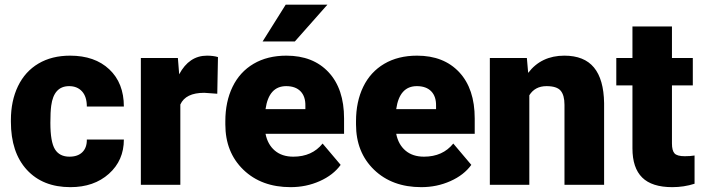

<svg xmlns="http://www.w3.org/2000/svg" viewBox="-20 -770 2925 800"><path d="M269.5 -117.2Q304.2 -117.2 323.2 -136Q342.3 -154.8 341.8 -188.5H496.1Q496.1 -101.6 433.8 -45.9Q371.6 9.8 273.4 9.8Q158.2 9.8 91.8 -62.5Q25.4 -134.8 25.4 -262.7V-269.5Q25.4 -349.6 54.9 -410.9Q84.5 -472.2 140.1 -505.1Q195.8 -538.1 272 -538.1Q375 -538.1 435.5 -481Q496.1 -423.8 496.1 -326.2H341.8Q341.8 -367.2 321.8 -389.2Q301.8 -411.1 268.1 -411.1Q204.1 -411.1 193.4 -329.6Q189.9 -303.7 189.9 -258.3Q189.9 -178.7 209 -147.9Q228 -117.2 269.5 -117.2Z M885.3 -379.4 831.1 -383.3Q753.4 -383.3 731.4 -334.5V0H566.9V-528.3H721.2L726.6 -460.4Q768.1 -538.1 842.3 -538.1Q868.7 -538.1 888.2 -532.2Z M1190.9 9.8Q1069.3 9.8 994.1 -62.7Q918.9 -135.3 918.9 -251.5V-265.1Q918.9 -346.2 949 -408.2Q979 -470.2 1036.6 -504.2Q1094.2 -538.1 1173.3 -538.1Q1284.7 -538.1 1349.1 -469Q1413.6 -399.9 1413.6 -276.4V-212.4H1086.4Q1095.2 -168 1125 -142.6Q1154.8 -117.2 1202.1 -117.2Q1280.3 -117.2 1324.2 -171.9L1399.4 -83Q1368.7 -40.5 1312.3 -15.4Q1255.9 9.8 1190.9 9.8ZM1172.4 -411.1Q1100.1 -411.1 1086.4 -315.4H1252.4V-328.1Q1253.4 -367.7 1232.4 -389.4Q1211.4 -411.1 1172.4 -411.1ZM1170.4 -750.5H1344.2L1208.5 -597.2H1074.2Z M1735.4 9.8Q1613.8 9.8 1538.6 -62.7Q1463.4 -135.3 1463.4 -251.5V-265.1Q1463.4 -346.2 1493.4 -408.2Q1523.4 -470.2 1581.1 -504.2Q1638.7 -538.1 1717.8 -538.1Q1829.1 -538.1 1893.6 -469Q1958 -399.9 1958 -276.4V-212.4H1630.9Q1639.6 -168 1669.4 -142.6Q1699.2 -117.2 1746.6 -117.2Q1824.7 -117.2 1868.7 -171.9L1943.8 -83Q1913.1 -40.5 1856.7 -15.4Q1800.3 9.8 1735.4 9.8ZM1716.8 -411.1Q1644.5 -411.1 1630.9 -315.4H1796.9V-328.1Q1797.9 -367.7 1776.9 -389.4Q1755.9 -411.1 1716.8 -411.1Z M2175.3 -528.3 2180.7 -466.3Q2235.4 -538.1 2331.5 -538.1Q2414.1 -538.1 2454.8 -488.8Q2495.6 -439.5 2497.1 -340.3V0H2332V-333.5Q2332 -373.5 2315.9 -392.3Q2299.8 -411.1 2257.3 -411.1Q2209 -411.1 2185.5 -373V0H2021V-528.3Z M2779.8 -659.7V-528.3H2866.7V-414.1H2779.8V-172.4Q2779.8 -142.6 2790.5 -130.9Q2801.3 -119.1 2833 -119.1Q2857.4 -119.1 2874 -122.1V-4.4Q2829.6 9.8 2781.2 9.8Q2696.3 9.8 2655.8 -30.3Q2615.2 -70.3 2615.2 -151.9V-414.1H2547.9V-528.3H2615.2V-659.7Z"/></svg>

Font: TypoPRO Roboto
Style: Regular
Weight: 900
Designer: Google
Version: Version 2.136; 2016